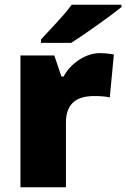

<svg xmlns="http://www.w3.org/2000/svg" viewBox="-20 -786 530 806"><path d="M399.9 -563Q424.8 -563 447.3 -559.1L458 -557.1L440.9 -377Q417.5 -382.8 376 -382.8Q313.5 -382.8 285.2 -354.2Q256.8 -325.7 256.8 -272V0H65.9V-553.2H208L237.8 -464.8H247.1Q271 -508.8 313.7 -535.9Q356.4 -563 399.9 -563ZM151.9 -606V-620.1Q227.1 -700.7 247.3 -724.1Q267.6 -747.6 280.8 -766.1H489.7V-755.9Q450.7 -724.6 382.3 -676.3Q314 -627.9 278.8 -606Z"/></svg>

Font: Open Sans ExtBd
Style: Bold
Weight: 800
Foundry: Ascender Corporation
Version: Version 1.10